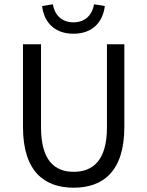

<svg xmlns="http://www.w3.org/2000/svg" viewBox="-20 -862 686 894"><path d="M323 12C457 12 559 -61 559 -271V-656H478V-269C478 -112 410 -62 323 -62C237 -62 171 -112 171 -269V-656H87V-271C87 -61 189 12 323 12ZM322 -705C415 -705 460 -764 468 -834L418 -842C410 -795 379 -758 322 -758C265 -758 234 -795 226 -842L176 -834C184 -764 229 -705 322 -705Z"/></svg>

Font: DAIFUKU Sans
Style: Regular
Weight: 400
Designer: Original font ‘Source Han Sans JP’ : Paul D. Hunt
Foundry: Daifuku
Version: Version 1.000